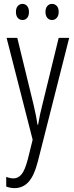

<svg xmlns="http://www.w3.org/2000/svg" viewBox="-20 -727 383 988"><path d="M14 -532H69L153 -187Q162 -148 166 -127Q170 -106 173 -85H176Q181 -114 186 -138Q191 -162 198 -188L282 -532H336L175 103Q156 177 127 209Q98 241 55 241Q44 241 33.5 239Q23 237 12 233V183Q32 191 49 191Q73 191 90.5 170.5Q108 150 123 93L148 -8ZM62 -666Q62 -685 71.5 -696Q81 -707 96 -707Q110 -707 119.5 -696Q129 -685 129 -666Q129 -645 119.5 -634.5Q110 -624 96 -624Q81 -624 71.5 -635Q62 -646 62 -666ZM214 -666Q214 -685 223.5 -696Q233 -707 248 -707Q262 -707 272 -696.5Q282 -686 282 -666Q282 -646 272 -635Q262 -624 248 -624Q233 -624 223.5 -635Q214 -646 214 -666Z"/></svg>

Font: Noto Sans Lao UI ExtCond Light
Style: Regular
Weight: 300
Width: 2
Designer: Monotype Design Team
Foundry: Monotype Imaging Inc.
Version: Version 2.000; ttfautohint (v1.8.4.7-5d5b)